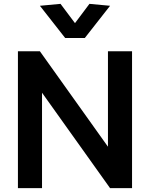

<svg xmlns="http://www.w3.org/2000/svg" viewBox="-20 -976 778 996"><path d="M540 -710H665V0H551L198 -495V0H73V-710H187L540 -215ZM318 -779 187 -946 294 -956 369 -856 444 -956 551 -946 420 -779Z"/></svg>

Font: Livvic SemiBold
Style: Regular
Weight: 600
Designer: Jacques Le Bailly, Baron von Fonthausen
Version: Version 1.001; ttfautohint (v1.8.2)